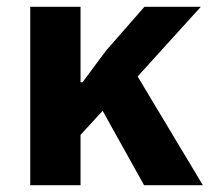

<svg xmlns="http://www.w3.org/2000/svg" viewBox="-20 -545 617 565"><path d="M69 0V-525H217V-303H223L292 -396L405 -525H571L385 -320L577 0H404L282 -219L217 -148V0Z"/></svg>

Font: Anuphan
Style: Bold
Weight: 700
Designer: Mike Abbink, Paul van der Laan, Pieter van Rosmalen, Mint Tantisuwanna
Foundry: Bold Monday; Cadson Demak
Version: Version 3.002;hotconv 1.0.109;makeotfexe 2.5.65596